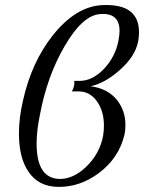

<svg xmlns="http://www.w3.org/2000/svg" viewBox="-20 -721 563 750"><path d="M379 -701Q523 -708 523 -595Q523 -579 520 -561Q509 -500 445 -445Q389 -396 334 -384Q398 -376 435 -333Q470 -290 470 -233Q470 -211 466 -194Q444 -103 365 -44Q291 10 209 9Q130 9 90 -52Q54 -106 54 -199Q54 -262 70 -329Q103 -478 187 -584Q277 -696 379 -701ZM383 -192Q386 -212 386 -230Q386 -287 358.5 -325.5Q331 -364 287 -364H261Q273 -387 270 -405H291Q342 -405 388 -454Q430 -500 442 -559Q447 -584 447 -600Q447 -672 371 -666Q302 -661 232 -540Q164 -423 136 -273Q123 -211 123 -160Q123 -23 214 -22Q266 -22 315 -68Q370 -120 383 -192Z"/></svg>

Font: GFS Didot
Style: Italic
Weight: 400
Italic angle: -12°
Designer: Takis Katsoulidis and George D. Matthiopoulos
Foundry: George Matthiopoulos and Takis Katsoulidis
Version: Version 1.0